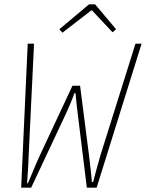

<svg xmlns="http://www.w3.org/2000/svg" viewBox="-20 -860 669 880"><path d="M77 0 107 -660H136L111 -140Q110 -105 108 -77.5Q106 -50 105 -35Q104 -20 104 -20H108Q113 -32 120 -48.5Q127 -65 134.5 -83Q142 -101 149 -117Q156 -133 160 -142L312 -467H347L380 -210Q384 -184 388 -148Q392 -112 396 -78.5Q400 -45 401 -26H407Q410 -37 414 -53Q418 -69 423 -86.5Q428 -104 432.5 -120Q437 -136 440 -147L601 -660H629L423 0H378L339 -316Q335 -345 331.5 -379Q328 -413 326 -433H321Q314 -412 299.5 -378Q285 -344 271 -315L123 0ZM266 -710 252 -726 388 -840H416L512 -726L496 -712L402 -812H398Z"/></svg>

Font: SourceCodeVF
Style: Italic
Weight: 200
Italic angle: -11°
Monospace: yes
Designer: Paul D. Hunt, Teo Tuominen
Foundry: Adobe
Version: Version 1.026;hotconv 1.1.0;makeotfexe 2.6.0